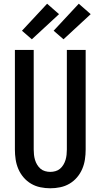

<svg xmlns="http://www.w3.org/2000/svg" viewBox="-20 -1003 540 1031"><path d="M250 8Q223 8 196.5 2.5Q170 -3 147 -16.5Q124 -30 106.5 -50.5Q89 -71 78.5 -95.5Q68 -120 64 -146.5Q60 -173 60 -200V-735H161V-200Q161 -186 162.5 -172Q164 -158 168 -144.5Q172 -131 179.5 -118.5Q187 -106 197.5 -97Q208 -88 222 -84Q236 -80 250 -80Q264 -80 278 -84Q292 -88 302.5 -97Q313 -106 320.5 -118.5Q328 -131 332 -144.5Q336 -158 337.5 -172Q339 -186 339 -200V-735H440V-200Q440 -173 436 -146.5Q432 -120 421.5 -95.5Q411 -71 393.5 -50.5Q376 -30 353 -16.5Q330 -3 303.5 2.5Q277 8 250 8ZM321 -792 268 -838 403 -983 467 -927ZM151 -792 98 -838 233 -983 297 -927Z"/></svg>

Font: Iosevka Term Semibold
Style: Regular
Weight: 600
Monospace: yes
Designer: Belleve Invis
Foundry: Belleve Invis
Version: Version 31.4.0